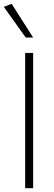

<svg xmlns="http://www.w3.org/2000/svg" viewBox="-44 -988 282 1008"><path d="M88 0V-710H130V0ZM91 -791 -24 -952 17 -968 130 -791Z"/></svg>

Font: Livvic ExtraLight
Style: Regular
Weight: 275
Designer: Jacques Le Bailly, Baron von Fonthausen
Version: Version 1.001; ttfautohint (v1.8.2)